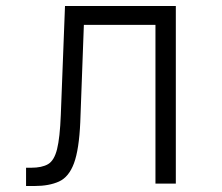

<svg xmlns="http://www.w3.org/2000/svg" viewBox="-20 -613 740 641"><path d="M67 8V-53H84Q120 -53 140.5 -65Q161 -77 170.5 -115Q180 -153 183 -229L197 -593H567V0H499V-530H260L248 -205Q244 -114 227 -68Q210 -22 177 -7Q144 8 95 8Z"/></svg>

Font: Martian Mono ExtraLight
Style: Regular
Weight: 200
Monospace: yes
Designer: Roman Shamin
Foundry: Evil Martians
Version: Version 1.000; ttfautohint (v1.8.4.7-5d5b)